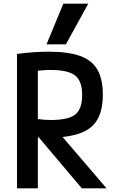

<svg xmlns="http://www.w3.org/2000/svg" viewBox="-20 -1020 640 1040"><path d="M72 -728Q126 -735 167 -737.5Q208 -740 243 -740Q349 -740 413.5 -717Q478 -694 507.5 -643Q537 -592 537 -508Q537 -398 486.5 -344Q436 -290 319 -278L557 0H423L190 -276Q188 -276 185 -276V0H72ZM185 -375Q222 -370 256 -370Q351 -370 388 -400Q425 -430 425 -505Q425 -581 387 -611Q349 -641 254 -641Q237 -641 220 -640Q203 -639 185 -637ZM337 -780H232L323 -1000H458Z"/></svg>

Font: M PLUS Code Latin 60 Medium
Style: Regular
Weight: 500
Width: 7
Monospace: yes
Designer: Coji Morishita
Foundry: UNDERFOREST DESIGN
Version: Version 1.005; ttfautohint (v1.8.3)